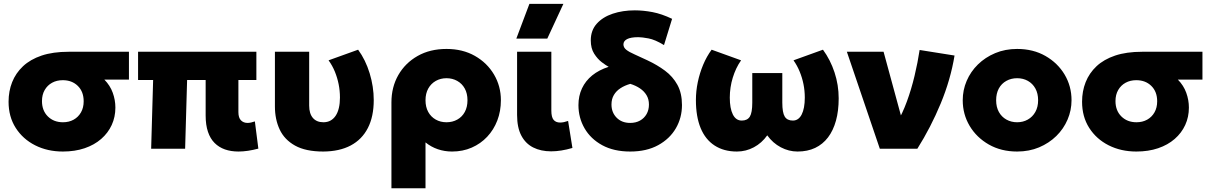

<svg xmlns="http://www.w3.org/2000/svg" viewBox="-20 -790 6425 1020"><path d="M314 15Q232 15 166.8 -18Q101.5 -51 63.5 -110.5Q25.5 -170 25.5 -249.5Q25.5 -305.5 44.5 -353.5Q63.5 -401.5 102.2 -438Q141 -474.5 201.2 -494.8Q261.5 -515 344.5 -515H665V-367H534.5Q565 -336 579 -297.2Q593 -258.5 593 -218.5Q593 -168.5 573.5 -126Q554 -83.5 517.5 -51.8Q481 -20 429.5 -2.5Q378 15 314 15ZM314.5 -140.5Q346.5 -140.5 371.2 -154.2Q396 -168 410.2 -193Q424.5 -218 424.5 -252Q424.5 -303 393.5 -333.5Q362.5 -364 313.5 -364Q281.5 -364 256.8 -350.5Q232 -337 217.5 -312Q203 -287 203 -253Q203 -202.5 234.2 -171.5Q265.5 -140.5 314.5 -140.5Z M1247 15Q1207 15 1175 3.8Q1143 -7.5 1120 -30.5Q1097 -53.5 1084.8 -89.8Q1072.5 -126 1072.5 -176.5V-365H974L963.5 0H783L793.5 -365H713.5V-515H1342V-365H1246.5V-194.5Q1246.5 -164.5 1260 -150.8Q1273.5 -137 1295 -137Q1304 -137 1313.8 -139.2Q1323.5 -141.5 1334 -145L1352.5 -0.5Q1324.5 7 1297.8 11Q1271 15 1247 15Z M1697.5 15Q1604 15 1547.5 -16.5Q1491 -48 1465.8 -102Q1440.5 -156 1440.5 -224.5V-515H1622.5V-229Q1622.5 -186.5 1642.2 -163.5Q1662 -140.5 1698 -140.5Q1719.5 -140.5 1735.8 -149.5Q1752 -158.5 1763.2 -175.2Q1774.5 -192 1780.2 -216.5Q1786 -241 1786 -271.5Q1786 -308 1779 -342.8Q1772 -377.5 1758.8 -409.8Q1745.5 -442 1725.5 -469.5L1882.5 -526Q1922 -472 1943.8 -400.8Q1965.5 -329.5 1965.5 -258.5Q1965.5 -170.5 1934.2 -109.8Q1903 -49 1843.2 -17.2Q1783.5 14.5 1697.5 15Z M2059.5 210V-246Q2059.5 -327.5 2096.2 -391.5Q2133 -455.5 2198.8 -492.8Q2264.5 -530 2352 -530Q2438 -530 2503 -493Q2568 -456 2604.5 -394Q2641 -332 2641 -257.5Q2641 -199.5 2622 -150Q2603 -100.5 2568.2 -63.5Q2533.5 -26.5 2486 -5.8Q2438.5 15 2381.5 15Q2342 15 2306 2.8Q2270 -9.5 2240.5 -33.5V210ZM2352 -140.5Q2384 -140.5 2409.5 -154.8Q2435 -169 2449.2 -195.2Q2463.5 -221.5 2463.5 -257.5Q2463.5 -293.5 2449 -319.8Q2434.5 -346 2409 -360.2Q2383.5 -374.5 2352 -374.5Q2320.5 -374.5 2295.2 -360.2Q2270 -346 2255.2 -319.8Q2240.5 -293.5 2240.5 -257.5Q2240.5 -221.5 2255 -195.2Q2269.5 -169 2294.8 -154.8Q2320 -140.5 2352 -140.5Z M2908 14Q2853.5 14 2812.8 -6.5Q2772 -27 2749.5 -69.8Q2727 -112.5 2727 -179.5V-515H2909V-202.5Q2909 -167.5 2921 -153.2Q2933 -139 2955.5 -139Q2965 -139 2975.8 -141.2Q2986.5 -143.5 2998 -147.5L3021 -4Q2990.5 5 2962.2 9.5Q2934 14 2908 14ZM2723 -585 2792.5 -769.5H2973L2887.5 -585Z M3328 15Q3241 15 3179.5 -18.5Q3118 -52 3085.5 -108.2Q3053 -164.5 3053 -231.5Q3053 -280.5 3071.8 -320.5Q3090.5 -360.5 3126.2 -389.5Q3162 -418.5 3213.5 -435Q3199.5 -442.5 3177 -459.5Q3154.5 -476.5 3136.5 -504.8Q3118.5 -533 3118.5 -575.5Q3118.5 -628.5 3150.2 -664Q3182 -699.5 3235 -717.2Q3288 -735 3352.5 -735Q3397 -735 3446 -725.8Q3495 -716.5 3550.5 -690L3507.5 -550.5Q3460 -579.5 3425 -586Q3390 -592.5 3371.5 -592.5Q3330.5 -592.5 3311.2 -582.2Q3292 -572 3292 -554Q3292 -537.5 3307.2 -525.5Q3322.5 -513.5 3351.2 -501Q3380 -488.5 3419.5 -469.5Q3471 -445.5 3512.8 -414.5Q3554.5 -383.5 3578.8 -339.2Q3603 -295 3603 -232Q3603 -164.5 3570.5 -108.5Q3538 -52.5 3476.5 -18.8Q3415 15 3328 15ZM3328 -137Q3358 -137 3380.2 -149.5Q3402.5 -162 3415 -184Q3427.5 -206 3427.5 -234.5Q3427.5 -263 3414.8 -284.2Q3402 -305.5 3379.8 -320.5Q3357.5 -335.5 3328.5 -344.5Q3298.5 -336 3276 -321.2Q3253.5 -306.5 3241 -285Q3228.5 -263.5 3228.5 -235Q3228.5 -192.5 3255.8 -164.8Q3283 -137 3328 -137Z M3895 15Q3825.5 15 3776.5 -16.8Q3727.5 -48.5 3702.2 -109.5Q3677 -170.5 3677 -258.5Q3677 -306 3687 -353.8Q3697 -401.5 3715.5 -445.8Q3734 -490 3760.5 -526L3917 -469.5Q3902.5 -449 3891.5 -425.8Q3880.5 -402.5 3872.8 -377.2Q3865 -352 3861 -325.2Q3857 -298.5 3857 -271.5Q3857 -214.5 3873.2 -182Q3889.5 -149.5 3920.5 -149.5Q3950.5 -149.5 3963.5 -170.5Q3976.5 -191.5 3976.5 -245V-402H4136V-245Q4136 -191.5 4149 -170.5Q4162 -149.5 4192 -149.5Q4207.5 -149.5 4219.2 -157.8Q4231 -166 4239 -181.8Q4247 -197.5 4251.2 -220Q4255.5 -242.5 4255.5 -271.5Q4255.5 -308 4248.5 -342.8Q4241.5 -377.5 4228.2 -409.8Q4215 -442 4195.5 -469.5L4352 -526Q4391.5 -472 4413.5 -405.2Q4435.5 -338.5 4435.5 -267.5Q4435.5 -201 4421 -148.8Q4406.5 -96.5 4378.8 -60Q4351 -23.5 4310.5 -4.2Q4270 15 4217 15Q4170.5 15 4128 -7.5Q4085.5 -30 4056 -71Q4027 -30 3984.8 -7.5Q3942.5 15 3895 15Z M4654 0 4479 -515H4674L4787 -100L4744.5 -137Q4774 -186 4797.8 -250.8Q4821.5 -315.5 4838.5 -386.8Q4855.5 -458 4865.5 -524.5L5051 -495Q5030 -367 4977.5 -240.2Q4925 -113.5 4853.5 0Z M5383.5 15Q5298.5 15 5233.2 -22.2Q5168 -59.5 5131.2 -121.2Q5094.5 -183 5094.5 -257.5Q5094.5 -311.5 5115.5 -360.5Q5136.5 -409.5 5175.2 -447.5Q5214 -485.5 5267 -507.8Q5320 -530 5383.5 -530Q5468.5 -530 5533.8 -492.8Q5599 -455.5 5635.8 -393.8Q5672.5 -332 5672.5 -257.5Q5672.5 -204 5651.5 -154.8Q5630.5 -105.5 5591.8 -67.5Q5553 -29.5 5500.2 -7.2Q5447.5 15 5383.5 15ZM5383.5 -140.5Q5415 -140.5 5440.2 -154.8Q5465.5 -169 5480.2 -195.2Q5495 -221.5 5495 -257.5Q5495 -293.5 5480.5 -319.8Q5466 -346 5440.8 -360.2Q5415.5 -374.5 5383.5 -374.5Q5351.5 -374.5 5326 -360.2Q5300.5 -346 5286.2 -319.8Q5272 -293.5 5272 -257.5Q5272 -221.5 5286.5 -195.2Q5301 -169 5326.5 -154.8Q5352 -140.5 5383.5 -140.5Z M6017 15Q5935 15 5869.8 -18Q5804.5 -51 5766.5 -110.5Q5728.5 -170 5728.5 -249.5Q5728.5 -305.5 5747.5 -353.5Q5766.5 -401.5 5805.2 -438Q5844 -474.5 5904.2 -494.8Q5964.5 -515 6047.5 -515H6368V-367H6237.5Q6268 -336 6282 -297.2Q6296 -258.5 6296 -218.5Q6296 -168.5 6276.5 -126Q6257 -83.5 6220.5 -51.8Q6184 -20 6132.5 -2.5Q6081 15 6017 15ZM6017.5 -140.5Q6049.5 -140.5 6074.2 -154.2Q6099 -168 6113.2 -193Q6127.5 -218 6127.5 -252Q6127.5 -303 6096.5 -333.5Q6065.5 -364 6016.5 -364Q5984.5 -364 5959.8 -350.5Q5935 -337 5920.5 -312Q5906 -287 5906 -253Q5906 -202.5 5937.2 -171.5Q5968.5 -140.5 6017.5 -140.5Z"/></svg>

Font: Geologica Roman ExtraBold
Style: Regular
Weight: 800
Designer: Sindre Bremnes, Frode Helland
Foundry: Monokrom Skriftforlag AS
Version: Version 1.010;gftools[0.9.28]